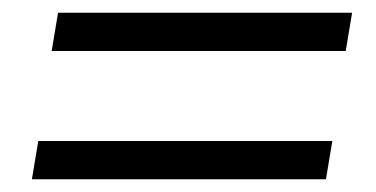

<svg xmlns="http://www.w3.org/2000/svg" viewBox="-20 -437 589 301"><path d="M61 -357 71 -417H532L522 -357ZM30 -156 40 -216H501L491 -156Z"/></svg>

Font: Nunito Sans 10pt SemiCondensed
Style: Italic
Weight: 400
Width: 4
Italic angle: -9°
Designer: Vernon Adams
Foundry: Vernon Adams
Version: Version 3.101;gftools[0.9.27]